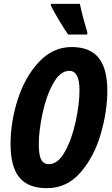

<svg xmlns="http://www.w3.org/2000/svg" viewBox="-20 -970 581 1000"><path d="M35 -220Q35 -336 73 -453.5Q111 -571 183.5 -648Q256 -725 353 -725Q449 -725 494 -668.5Q539 -612 539 -498Q539 -391 505 -273Q471 -155 400 -72.5Q329 10 224 10Q127 10 81 -45.5Q35 -101 35 -220ZM394 -500Q394 -601 341 -601Q293 -601 256.5 -534.5Q220 -468 201 -377Q182 -286 182 -219Q182 -161 195 -138Q208 -115 235 -115Q282 -115 318.5 -181Q355 -247 374.5 -338.5Q394 -430 394 -500ZM245 -941V-950H396Q408 -890 435 -802L434 -790H335Q315 -818 286.5 -866Q258 -914 245 -941Z"/></svg>

Font: Noto Sans Display Ex Bold Cond
Style: Italic
Weight: 800
Width: 3
Italic angle: -12°
Designer: Monotype Design team
Foundry: Monotype Imaging Inc.
Version: Version 1.000